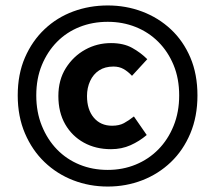

<svg xmlns="http://www.w3.org/2000/svg" viewBox="-20 -675 790 704"><path d="M375 9Q308 9 248.5 -14Q189 -37 143.5 -80.5Q98 -124 71.5 -186Q45 -248 45 -325Q45 -403 71.5 -464Q98 -525 143.5 -568Q189 -611 248.5 -633Q308 -655 375 -655Q442 -655 501.5 -632.5Q561 -610 606.5 -567.5Q652 -525 678 -464Q704 -403 704 -325Q704 -248 678 -186Q652 -124 606.5 -80.5Q561 -37 501.5 -14Q442 9 375 9ZM375 -52Q430 -52 477.5 -71.5Q525 -91 560.5 -127Q596 -163 616.5 -213.5Q637 -264 637 -325Q637 -387 616.5 -436.5Q596 -486 560.5 -521.5Q525 -557 477.5 -576Q430 -595 375 -595Q319 -595 271.5 -576Q224 -557 189 -521.5Q154 -486 133.5 -436.5Q113 -387 113 -325Q113 -264 133.5 -213.5Q154 -163 189 -127Q224 -91 271.5 -71.5Q319 -52 375 -52ZM387 -128Q331 -128 287.5 -152Q244 -176 219 -219.5Q194 -263 194 -323Q194 -382 221.5 -425.5Q249 -469 292.5 -493Q336 -517 387 -517Q433 -517 464.5 -499.5Q496 -482 520 -458L464 -397Q449 -413 433 -422Q417 -431 396 -431Q365 -431 343.5 -417Q322 -403 310.5 -378Q299 -353 299 -323Q299 -273 324 -243.5Q349 -214 391 -214Q417 -214 434.5 -223.5Q452 -233 471 -248L518 -180Q491 -157 458.5 -142.5Q426 -128 387 -128Z"/></svg>

Font: Source Sans 3
Style: Bold
Weight: 700
Designer: Paul D. Hunt
Foundry: Adobe
Version: Version 3.052;hotconv 1.1.0;makeotfexe 2.6.0